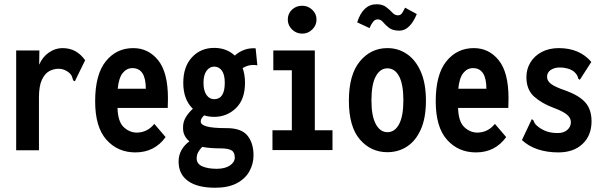

<svg xmlns="http://www.w3.org/2000/svg" viewBox="-20 -705 2840 902"><path d="M56 -468H165L164 -401Q180 -438 210 -458.5Q240 -479 273 -479Q308 -479 334 -464.5Q360 -450 380 -422L336 -332L332 -323L324 -327Q321 -335 318.5 -344Q316 -353 304 -364Q294 -372 282 -377Q270 -382 256 -382Q232 -382 211 -370.5Q190 -359 176.5 -329.5Q163 -300 163 -247V1H56Z M616 11Q533 11 480 -48.5Q427 -108 427 -229Q427 -355 477 -417Q527 -479 606 -479Q677 -479 723 -422Q769 -365 769 -243Q769 -232 768.5 -220Q768 -208 768 -198H532Q534 -134 560.5 -108.5Q587 -83 621 -82Q672 -82 705 -123L758 -61Q706 11 616 11ZM533 -288H665Q665 -385 602 -385Q575 -385 556.5 -362Q538 -339 533 -288Z M986 -156Q961 -156 939 -163Q932 -156 927.5 -149.5Q923 -143 923 -134Q923 -119 951 -111Q979 -103 1046 -103Q1114 -103 1142.5 -68Q1171 -33 1171 25Q1171 65 1151.5 100Q1132 135 1092 156Q1052 177 991 177Q907 177 863 145Q819 113 819 54Q819 24 833 -0.5Q847 -25 870 -41Q856 -52 847.5 -68.5Q839 -85 840 -108Q840 -133 853 -154.5Q866 -176 886 -194Q841 -237 841 -316Q841 -392 882 -436Q923 -480 986 -480Q1044 -480 1083 -444Q1103 -462 1128 -471Q1153 -480 1181 -478L1189 -398Q1152 -405 1120 -385Q1131 -354 1131 -316Q1131 -238 1088.5 -197Q1046 -156 986 -156ZM986 -239Q1036 -239 1036 -316Q1036 -354 1022.5 -373Q1009 -392 986 -392Q965 -392 950.5 -372.5Q936 -353 936 -316Q936 -279 950 -259Q964 -239 986 -239ZM904 39Q904 65 930.5 76.5Q957 88 998 88Q1037 88 1060 72.5Q1083 57 1083 35Q1083 10 1067 1Q1051 -8 1016 -8Q994 -8 972 -9.5Q950 -11 930 -15Q919 -4 911.5 9Q904 22 904 39Z M1260 0V-93H1351V-375H1264V-468H1459V-93H1542V0ZM1400 -547Q1372 -547 1352 -566.5Q1332 -586 1332 -613Q1332 -641 1351.5 -659.5Q1371 -678 1400 -678Q1427 -678 1447 -659Q1467 -640 1467 -613Q1467 -586 1447 -566.5Q1427 -547 1400 -547Z M1800 10Q1722 10 1670.5 -50Q1619 -110 1619 -232Q1619 -354 1670.5 -416.5Q1722 -479 1800 -479Q1851 -479 1892 -451Q1933 -423 1957 -368Q1981 -313 1981 -232Q1981 -151 1957 -97Q1933 -43 1892 -16.5Q1851 10 1800 10ZM1800 -84Q1835 -84 1855 -122Q1875 -160 1875 -233Q1875 -309 1855 -346.5Q1835 -384 1800 -384Q1766 -384 1745.5 -346.5Q1725 -309 1725 -233Q1725 -160 1745.5 -122Q1766 -84 1800 -84ZM1883 -669 1938 -639Q1923 -602 1902.5 -581.5Q1882 -561 1856 -561Q1825 -561 1808 -574Q1791 -587 1780 -600.5Q1769 -614 1755 -614Q1742 -614 1733 -603Q1724 -592 1716 -573L1658 -600Q1685 -685 1749 -685Q1777 -685 1794 -672Q1811 -659 1823 -646Q1835 -633 1849 -633Q1862 -633 1869 -643.5Q1876 -654 1883 -669Z M2216 11Q2133 11 2080 -48.5Q2027 -108 2027 -229Q2027 -355 2077 -417Q2127 -479 2206 -479Q2277 -479 2323 -422Q2369 -365 2369 -243Q2369 -232 2368.5 -220Q2368 -208 2368 -198H2132Q2134 -134 2160.5 -108.5Q2187 -83 2221 -82Q2272 -82 2305 -123L2358 -61Q2306 11 2216 11ZM2133 -288H2265Q2265 -385 2202 -385Q2175 -385 2156.5 -362Q2138 -339 2133 -288Z M2603 11Q2550 11 2506.5 -3.5Q2463 -18 2432 -47L2474 -136L2478 -145L2485 -141Q2488 -133 2492 -126Q2496 -119 2509 -109Q2527 -95 2549 -87.5Q2571 -80 2600 -80Q2629 -80 2645.5 -95Q2662 -110 2662 -131Q2662 -151 2643.5 -166.5Q2625 -182 2582 -198Q2525 -219 2489 -251.5Q2453 -284 2453 -343Q2453 -380 2471.5 -411Q2490 -442 2524.5 -460.5Q2559 -479 2605 -479Q2703 -479 2758 -414L2709 -338L2704 -330L2697 -335Q2695 -343 2691.5 -350.5Q2688 -358 2676 -369Q2662 -379 2645 -383.5Q2628 -388 2610 -388Q2585 -388 2567.5 -376.5Q2550 -365 2550 -344Q2550 -324 2570.5 -309.5Q2591 -295 2636 -280Q2700 -257 2729.5 -224Q2759 -191 2759 -135Q2759 -69 2717 -29Q2675 11 2603 11Z"/></svg>

Font: Inconsolata Condensed ExtraBold
Style: Regular
Weight: 800
Width: 3
Monospace: yes
Designer: Raph Levien, Cyreal, Brenton Simpson
Foundry: Raph Levien, Cyreal, Google
Version: Version 3.001; ttfautohint (v1.8.2.53-6de2)